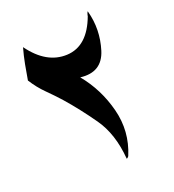

<svg xmlns="http://www.w3.org/2000/svg" viewBox="-148 -675 688 760"><g transform="rotate(-30 196.0 -295.0)"><path d="M210 -372.1Q257.3 -288.6 264.9 -189.9Q272.5 -91.3 219.2 -7.8Q217.3 -4.9 212.6 -2.4Q208 0 208.5 -2Q218.8 -108.4 182.1 -186.3Q145.5 -264.2 106.9 -327.6Q85.9 -361.3 63.2 -393.3Q40.5 -425.3 24.4 -464.8Q35.2 -495.6 47.1 -527.1Q59.1 -558.6 73.7 -588.9Q123.5 -486.8 210.2 -475.6Q296.9 -464.4 356.9 -566.9Q357.4 -569.8 362.1 -578.4Q366.7 -586.9 366.7 -581.1Q374 -497.6 335 -421.6Q295.9 -345.7 210 -372.1Z"/></g></svg>

Font: Aref Ruqaa
Style: Regular
Weight: 400
Designer: Abdoulla Aref
Version: Version 0.7